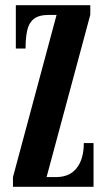

<svg xmlns="http://www.w3.org/2000/svg" viewBox="-20 -720 410 740"><path d="M30 0V-37.5L198 -662.5H169Q129.5 -662.5 110.2 -647Q91 -631.5 84.8 -602.5Q78.5 -573.5 78.5 -533H41V-700H328V-663L159.5 -37.5H196Q248.5 -37.5 275.8 -72.5Q303 -107.5 303 -168.5H340.5V0Z"/></svg>

Font: Imbue 10pt
Style: Bold
Weight: 700
Designer: Tyler Finck
Foundry: Etcetera Type Company
Version: Version 1.102; ttfautohint (v1.8.3)